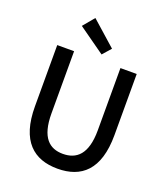

<svg xmlns="http://www.w3.org/2000/svg" viewBox="-175 -1107 1082 1242"><g transform="rotate(20 366.5 -486.0)"><path d="M367 14C530 14 640 -76 640 -316V-737H528V-309C528 -142 460 -88 367 -88C275 -88 209 -142 209 -309V-737H93V-316C93 -76 204 14 367 14ZM383 -778 434 -836 265 -986 200 -908Z"/></g></svg>

Font: Noto Sans JP Medium
Style: Regular
Weight: 500
Designer: Ryoko NISHIZUKA 西塚涼子 (kana, bopomofo & ideographs); Paul D. Hunt (Latin, Greek & Cyrillic); Sandoll Communications 산돌커뮤니
Foundry: Adobe
Version: Version 2.004;hotconv 1.0.118;makeotfexe 2.5.65603